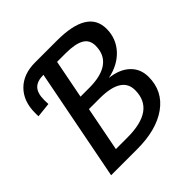

<svg xmlns="http://www.w3.org/2000/svg" viewBox="-173 -803 947 947"><g transform="rotate(-45 300.0 -329.5)"><path d="M550.8 -212.4Q550.8 -113.3 471.9 -56.6Q393.1 0 258.3 0H76.7L190.9 -586.4Q147 -586.4 126.2 -564.9Q105.5 -543.5 105.5 -494.6L106.4 -467.3L29.3 -459L28.8 -471.2V-483.4Q28.8 -564 75.9 -611.3Q123 -658.7 205.1 -658.7H357.4Q571.8 -658.7 571.8 -526.9Q571.8 -459.5 527.8 -411.1Q483.9 -362.8 408.2 -347.2Q475.1 -339.8 512.9 -304.2Q550.8 -268.6 550.8 -212.4ZM457.5 -213.4Q457.5 -308.1 304.2 -308.1H230L184.6 -74.7H265.6Q457.5 -74.7 457.5 -213.4ZM474.6 -505.9Q474.6 -547.4 441.9 -565.7Q409.2 -584 343.8 -584H283.7L244.1 -380.9H305.2Q388.7 -380.9 431.6 -412.6Q474.6 -444.3 474.6 -505.9Z"/></g></svg>

Font: Liberation Mono
Style: Italic
Weight: 400
Italic angle: -12°
Monospace: yes
Designer: Steve Matteson
Foundry: Ascender Corporation
Version: Version 2.1.5